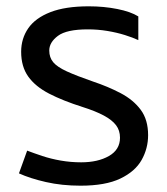

<svg xmlns="http://www.w3.org/2000/svg" viewBox="-20 -578 528 608"><path d="M235 10Q176 10 125.5 -1.5Q75 -13 40 -29L66 -101Q87 -93 114 -84Q141 -75 172.5 -69.5Q204 -64 237 -64Q290 -64 325 -84Q360 -104 360 -142Q360 -165 347.5 -181.5Q335 -198 309 -212Q283 -226 242 -239Q179 -259 135.5 -281.5Q92 -304 69.5 -335.5Q47 -367 47 -414Q47 -456 69.5 -488.5Q92 -521 139.5 -539.5Q187 -558 261 -558Q309 -558 351.5 -549.5Q394 -541 418 -526V-451Q401 -459 375.5 -467Q350 -475 320 -480Q290 -485 258 -485Q191 -485 163.5 -464.5Q136 -444 136 -418Q136 -396 148.5 -381Q161 -366 191.5 -352Q222 -338 274 -320Q322 -304 362 -283Q402 -262 425.5 -230.5Q449 -199 449 -150Q449 -108 428.5 -71.5Q408 -35 361 -12.5Q314 10 235 10Z"/></svg>

Font: Farlight84_Sys_V01
Style: Regular
Weight: 400
Designer: Ryoko NISHIZUKA  (kana, bopomofo & ideographs); Paul D. Hunt (Latin, Greek & Cyrillic); Sandoll Communications , Soo-you
Foundry: Adobe
Version: Version 2.004;October 29, 2024;FontCreator 14.0.0.2814 64-bi